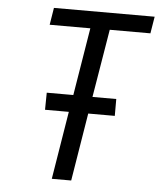

<svg xmlns="http://www.w3.org/2000/svg" viewBox="-53 -781 705 828"><g transform="rotate(5 300.0 -367.5)"><path d="M202 0 250 -294H147L148 -368H263L311 -661H135L147 -735H583L571 -662H395L346 -367H449V-294H334L286 0Z"/></g></svg>

Font: Iosevka Custom Oblique
Style: Regular
Weight: 400
Italic angle: -9°
Designer: Belleve Invis
Foundry: Belleve Invis
Version: Version 27.0.1